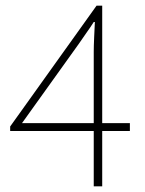

<svg xmlns="http://www.w3.org/2000/svg" viewBox="-20 -660 512 680"><path d="M312 0V-196H16V-212L322 -640H342V-224H440V-196H342V0ZM58 -224H312V-476Q312 -497 313.5 -529Q315 -561 316 -582H312Q300 -563 287 -545Q274 -527 260 -506Z"/></svg>

Font: Assistant ExtraLight
Style: Regular
Weight: 200
Designer: Hebrew By Ben Nathan, Latin by Paul Hunt
Version: Version 3.000